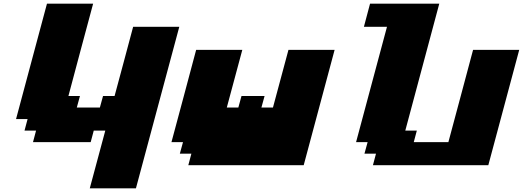

<svg xmlns="http://www.w3.org/2000/svg" viewBox="-20 -895 2832 1040"><path d="M466.3 125H716.3Q755.4 -20.5 833.7 -312.5Q912.1 -604.5 951.2 -750H701.2Q684.6 -687.5 651.1 -562.5Q617.7 -437.5 600.6 -375H538.1L521 -312.5H396L413.1 -375H350.6Q372.6 -458 417.2 -624.8Q461.9 -791.5 484.4 -875H234.4Q206.5 -771 150.6 -562.5Q94.7 -354 66.9 -250H129.4L112.8 -187.5H175.3L158.7 -125H471.2L487.8 -187.5H550.3Z M1000 0H1625Q1652.8 -104 1708.7 -312.3Q1764.6 -520.5 1792.5 -625H1542.5L1458.5 -312.5H1396L1413.1 -375H1288.1L1271 -312.5H1208.5L1292.5 -625H1042.5Q1020.5 -542 975.8 -375Q931.2 -208 908.7 -125H971.2L954.1 -62.5H1016.6Z M2000 0H2625Q2652.8 -104 2708.7 -312.3Q2764.6 -520.5 2792.5 -625H2542.5Q2520.5 -542 2475.8 -375.2Q2431.2 -208.5 2408.7 -125H2221.2L2237.8 -187.5H2175.3L2359.4 -875H1984.4Q1979 -854 1967.8 -812.5Q1956.5 -771 1951.2 -750H2076.2Q2048.3 -646 1992.4 -437.5Q1936.5 -229 1908.7 -125H1971.2L1954.1 -62.5H2016.6Z"/></svg>

Font: Faithful 32x
Style: BoldOblique
Weight: 400
Foundry: Faithful Resource Pack
Version: Version 1.0; January 27, 2023